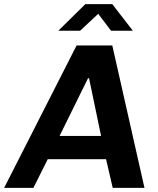

<svg xmlns="http://www.w3.org/2000/svg" viewBox="-62 -905 760 925"><path d="M-42 0 307 -686H479L634 0H481L449 -138H168L99 0ZM225 -250H425L367 -528H362ZM219 -757 349 -885H479L578 -757H473L397 -857H431L324 -757Z"/></svg>

Font: Chivo SemiBold
Style: Italic
Weight: 600
Italic angle: -8.05°
Designer: Hector Gatti
Foundry: Omnibus-Type
Version: Version 2.002